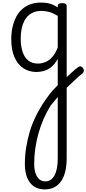

<svg xmlns="http://www.w3.org/2000/svg" viewBox="-20 -539 668 1483"><path d="M460 91Q475 76 491.5 60.5Q508 45 524 29.5Q540 14 556 1.5Q572 -11 584 -21Q596 -29 606 -25.5Q616 -22 622 -12.5Q628 -3 627.5 8.5Q627 20 616 29Q602 39 585.5 54Q569 69 550.5 86.5Q532 104 513.5 121.5Q495 139 479 154ZM325 924Q277 924 243 901.5Q209 879 190.5 835Q172 791 172 729Q172 666 181.5 603.5Q191 541 209.5 479Q228 417 257.5 357Q287 297 326 240Q341 218 357.5 196Q374 174 392 154.5Q410 135 426 119V-84Q402 -41 374 -19.5Q346 2 317.5 9.5Q289 17 261 17Q205 17 161 -11.5Q117 -40 92 -96.5Q67 -153 67 -236Q67 -287 77 -330.5Q87 -374 105.5 -409Q124 -444 151.5 -468.5Q179 -493 215 -506Q251 -519 294 -519Q321 -519 341.5 -516Q362 -513 382 -505Q402 -497 426 -482V-493Q426 -504 434.5 -509.5Q443 -515 461 -515Q478 -515 486.5 -509.5Q495 -504 495 -493V681Q495 741 484 786Q473 831 451 862Q429 893 397.5 908.5Q366 924 325 924ZM330 862Q353 862 370.5 850.5Q388 839 400.5 816.5Q413 794 419.5 761Q426 728 426 685V211Q417 221 408 232Q399 243 389.5 254.5Q380 266 371 277Q341 324 317.5 378Q294 432 277.5 490Q261 548 252.5 608Q244 668 244 727Q244 769 254.5 799.5Q265 830 284 846Q303 862 330 862ZM273 -48Q303 -48 331.5 -60Q360 -72 384.5 -99.5Q409 -127 426 -173V-416Q393 -437 362 -446Q331 -455 299 -455Q270 -455 245 -446Q220 -437 200.5 -420Q181 -403 167.5 -377Q154 -351 147 -317Q140 -283 140 -240Q140 -182 154.5 -138.5Q169 -95 198.5 -71.5Q228 -48 273 -48Z"/></svg>

Font: Playwrite BE WAL Light
Style: Regular
Weight: 300
Version: Version 1.002